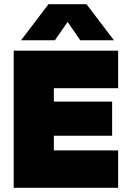

<svg xmlns="http://www.w3.org/2000/svg" viewBox="-20 -891 614 911"><path d="M210 -871H390.5L520.5 -700H360.5L301 -787L240.5 -700H80ZM540.5 -650.5V-472.5H235.5V-409H512V-247H235.5V-177.5H540.5V0H45V-650.5Z"/></svg>

Font: Overused Grotesk Black
Style: Regular
Weight: 900
Version: Version 0.004